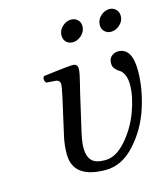

<svg xmlns="http://www.w3.org/2000/svg" viewBox="-97 -693 677 779"><g transform="rotate(-15 241.0 -303.5)"><path d="M124 -170 158 -321Q167 -363 167 -372Q167 -390 149 -392L109 -395Q98 -411 108 -423Q210 -436 232 -436Q252 -436 252 -415Q252 -407 249.5 -393.5Q247 -380 241 -356Q235 -332 232 -320L201 -185Q187 -128 187 -101Q187 -65 203 -47Q219 -29 260 -29Q305 -29 347.5 -77Q390 -125 413 -187Q436 -249 436 -299Q436 -325 428 -341.5Q420 -358 410 -363.5Q400 -369 392 -378.5Q384 -388 384 -402Q384 -423 397 -432.5Q410 -442 423 -442Q482 -442 482 -346Q482 -271 456 -191Q430 -111 375 -50.5Q320 10 252 10Q115 10 115 -93Q115 -133 124 -170ZM273 -616Q289 -616 300 -605.5Q311 -595 311 -579Q311 -556 293.5 -540.5Q276 -525 257 -525Q240 -525 229.5 -535.5Q219 -546 219 -563Q219 -585 236 -600.5Q253 -616 273 -616ZM434 -617Q450 -617 461 -606Q472 -595 472 -579Q472 -557 455 -541.5Q438 -526 418 -526Q402 -526 391 -536.5Q380 -547 380 -563Q380 -586 397 -601.5Q414 -617 434 -617Z"/></g></svg>

Font: Linux Libertine O
Style: Italic
Weight: 400
Italic angle: -12°
Designer: Philipp H. Poll
Foundry: Philipp H. Poll
Version: Version 5.1.6